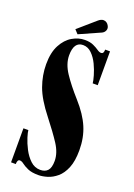

<svg xmlns="http://www.w3.org/2000/svg" viewBox="-160 -899 678 973"><g transform="rotate(20 178.5 -412.5)"><path d="M179.5 13.5Q143.5 13.5 122.2 4Q101 -5.5 89 -15Q77 -24.5 67 -24.5Q53.5 -24.5 53.5 0H28V-183.5H54.5Q55 -173 63.2 -146Q71.5 -119 87.2 -88.5Q103 -58 126 -36.2Q149 -14.5 179.5 -14.5Q205.5 -14.5 219.5 -30Q233.5 -45.5 233.5 -82Q233.5 -125 203.8 -170.8Q174 -216.5 125 -279Q66.5 -353 45.8 -411Q25 -469 25 -528.5Q25 -591.5 46.5 -632Q68 -672.5 101 -691.8Q134 -711 168 -711Q196 -711 214.5 -702.5Q233 -694 245 -685.5Q257 -677 266.5 -677Q273.5 -677 277 -681.8Q280.5 -686.5 281 -700H307V-517.5H280Q279 -531 271.2 -558Q263.5 -585 249.8 -614Q236 -643 215.5 -663.2Q195 -683.5 168.5 -683.5Q119 -683.5 119 -610.5Q119 -565 150.2 -517.8Q181.5 -470.5 232.5 -413.5Q286 -353.5 309.2 -298.2Q332.5 -243 332.5 -175.5Q332.5 -117 317.2 -80Q302 -43 278 -22.8Q254 -2.5 227.8 5.5Q201.5 13.5 179.5 13.5ZM122.5 -725 103.5 -745.5 195 -825Q209.5 -837.5 222.5 -837.5Q232 -837.5 239.5 -832.2Q247 -827 251 -819Q255.5 -812 255.5 -804Q255.5 -794.5 249.2 -786Q243 -777.5 229 -772.5Z"/></g></svg>

Font: Imbue 50pt Black
Style: Regular
Weight: 900
Designer: Tyler Finck
Foundry: Etcetera Type Company
Version: Version 1.102; ttfautohint (v1.8.3)